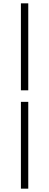

<svg xmlns="http://www.w3.org/2000/svg" viewBox="-20 -851 294 1148"><path d="M105 -311H149V-831H105ZM105 277H149V-242H105Z"/></svg>

Font: Genne Gothic Light
Style: Regular
Weight: 300
Designer: Ryoko NISHIZUKA (kana & ideographs); Paul D. Hunt (Latin, Greek & Cyrillic); Wenlong ZHANG (bopomofo); Sandoll Communica
Foundry: Adobe Systems Incorporated
Version: Version 1.004;PS 1.004;hotconv 16.6.51;makeotf.lib2.5.65220